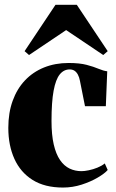

<svg xmlns="http://www.w3.org/2000/svg" viewBox="-20 -790 495 820"><path d="M249 11Q171 11 119.2 -21.5Q67.5 -54 41.5 -111.5Q15.5 -169 15.5 -244Q15.5 -308 34 -359.2Q52.5 -410.5 86.5 -446.5Q120.5 -482.5 168 -501.8Q215.5 -521 273 -521Q320 -521 350.2 -513Q380.5 -505 401 -496.2Q421.5 -487.5 438 -485.5L432 -336.5H343L321.5 -444.5Q318.5 -460.5 312.5 -471.5Q306.5 -482.5 298 -488Q289.5 -493.5 277.5 -493.5Q252.5 -493.5 235.2 -472.2Q218 -451 209 -402.8Q200 -354.5 200 -273.5Q200 -214 209.5 -173Q219 -132 236.2 -106.8Q253.5 -81.5 277 -70.2Q300.5 -59 328 -59Q341 -59 359.2 -62.8Q377.5 -66.5 396 -74Q414.5 -81.5 427.5 -92L440 -64Q427 -49 397.2 -31.5Q367.5 -14 328.8 -1.5Q290 11 249 11ZM104 -555 85 -571.5 217 -769.5H308L440 -571.5L421 -555L262.5 -661.5Z"/></svg>

Font: Merriweather 144pt Black
Style: Regular
Weight: 900
Version: Version 2.100